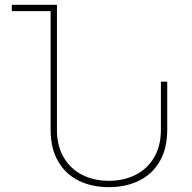

<svg xmlns="http://www.w3.org/2000/svg" viewBox="-20 -770 800 800"><path d="M676.8 -429.7V-229Q676.8 -151.4 645.5 -97.7Q614.3 -43.9 559.3 -17.1Q504.4 9.8 433.6 9.8Q362.8 9.8 308.1 -17.1Q253.4 -43.9 222.2 -97.7Q190.9 -151.4 190.9 -229V-723.6H29.3V-750H217.3V-229Q217.3 -162.1 245.4 -114.3Q273.4 -66.4 322.5 -41.5Q371.6 -16.6 433.6 -16.6Q495.6 -16.6 544.9 -41.5Q594.2 -66.4 622.3 -114.3Q650.4 -162.1 650.4 -229V-429.7Z"/></svg>

Font: Mardoto Thin
Style: Regular
Weight: 250
Designer: Christian Robertson, Vahan Hovhannisyan
Foundry: Google
Version: Version 1.000